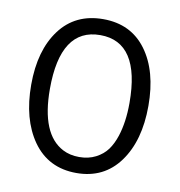

<svg xmlns="http://www.w3.org/2000/svg" viewBox="-65 -581 605 647"><g transform="rotate(10 237.5 -258.0)"><path d="M237.8 5.9Q141.6 5.9 88.4 -69.3Q36.6 -143.1 36.6 -261Q36.6 -378.9 89.6 -449.7Q142.6 -520.5 237.8 -520.5Q333 -520.5 385.5 -449.2Q438 -377.9 438 -258.8Q438 -139.6 385 -66.9Q332 5.9 237.8 5.9ZM101.1 -257.8Q101.1 -103 181.6 -61.5Q206.1 -48.8 237.8 -48.8Q269.5 -48.8 294.2 -61.5Q318.8 -74.2 333.5 -94.2Q348.1 -114.3 357.4 -142.6Q373.5 -191.9 373.5 -257.3Q373.5 -465.8 237.3 -465.8Q101.1 -465.8 101.1 -257.8Z"/></g></svg>

Font: News Cycle
Style: Regular
Weight: 500
Version: Version 0.5.2